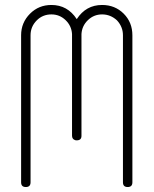

<svg xmlns="http://www.w3.org/2000/svg" viewBox="-20 -754 619 773"><path d="M478 -699Q513 -664 513 -612V-20Q513 -1 494 -1Q475 -1 475 -20V-612Q475 -646 451 -672Q425 -696 391 -696Q358 -696 334 -673Q310 -650 308 -617V-612V-207Q308 -189 289 -189Q283 -189 282 -190Q270 -194 270 -208V-612V-617Q268 -650 244 -673Q220 -696 187 -696Q152 -696 128 -672Q103 -647 103 -612V-20Q103 -1 84 -1Q65 -1 65 -20V-612Q65 -663 101 -699Q136 -734 187 -734Q252 -734 289 -677Q326 -734 391 -734Q443 -734 478 -699Z"/></svg>

Font: Aaram
Style: Regular
Weight: 400
Designer: Tharique Azeez
Foundry: Tharique Azeez
Version: Version 1.7